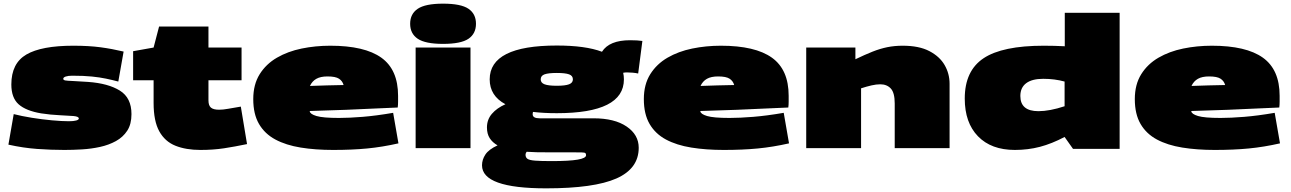

<svg xmlns="http://www.w3.org/2000/svg" viewBox="-20 -810 7060 1050"><path d="M26 -19 55 -186Q98 -175 153.5 -166Q209 -157 264 -152Q319 -147 357 -147Q382 -147 396.5 -151Q411 -155 411 -162Q411 -173 381.5 -175.5Q352 -178 305 -180Q258 -182 205 -190Q122 -204 82 -239.5Q42 -275 42 -348Q42 -464 124.5 -512Q207 -560 381 -560Q466 -560 529.5 -551.5Q593 -543 656 -528L627 -364Q593 -373 559.5 -380Q526 -387 482.5 -391.5Q439 -396 375 -396Q353 -396 339.5 -391.5Q326 -387 326 -379Q326 -372 337.5 -370Q349 -368 378.5 -367Q408 -366 462 -362Q572 -354 635.5 -314.5Q699 -275 699 -186Q699 -131 676 -95.5Q653 -60 614 -38.5Q575 -17 527 -6.5Q479 4 428.5 7Q378 10 332 10Q259 10 183 4.5Q107 -1 26 -19Z M1076 10Q997 10 939.5 -13Q882 -36 851 -92Q820 -148 820 -247V-371H708V-530L820 -550L850 -665H1120V-550H1301V-371H1120V-261Q1120 -233 1133.5 -221.5Q1147 -210 1178 -210Q1200 -210 1227 -215Q1254 -220 1297 -227L1331 -22Q1264 -8 1205 1Q1146 10 1076 10Z M1802 10Q1705 10 1624.5 -3Q1544 -16 1486 -47Q1428 -78 1396.5 -132Q1365 -186 1365 -268Q1365 -348 1400 -404Q1435 -460 1494.5 -494.5Q1554 -529 1629.5 -544.5Q1705 -560 1786 -560Q1974 -560 2065.5 -494.5Q2157 -429 2157 -286Q2157 -273 2157 -254.5Q2157 -236 2155 -222Q2098 -220 2029 -216.5Q1960 -213 1873 -209.5Q1786 -206 1674 -203V-201Q1676 -186 1711 -175.5Q1746 -165 1834 -165Q1889 -165 1963 -171Q2037 -177 2130 -193L2159 -26Q2071 -6 1988 2Q1905 10 1802 10ZM1675 -340Q1719 -342 1767.5 -343Q1816 -344 1859 -345Q1853 -367 1834 -379.5Q1815 -392 1771 -392Q1733 -392 1710 -379Q1687 -366 1675 -340Z M2403 -570Q2306 -570 2264.5 -598Q2223 -626 2223 -680Q2223 -734 2264.5 -762Q2306 -790 2403 -790Q2501 -790 2542 -762Q2583 -734 2583 -680Q2583 -626 2542 -598Q2501 -570 2403 -570ZM2253 0V-550H2553V0Z M2967 220Q2616 220 2616 94Q2616 63 2634.5 35Q2653 7 2701 -15Q2673 -31 2658 -54.5Q2643 -78 2643 -113Q2643 -156 2670 -187.5Q2697 -219 2744 -240Q2658 -286 2658 -376Q2658 -561 3025 -561Q3182 -561 3272 -527Q3312 -590 3426 -590Q3447 -590 3463.5 -589Q3480 -588 3493 -586L3470 -408Q3457 -411 3440 -412.5Q3423 -414 3409 -414Q3397 -414 3388 -412Q3392 -395 3392 -376Q3392 -191 3025 -191Q2953 -191 2895 -198Q2893 -192 2893 -185Q2893 -163 2931 -163H3226Q3341 -163 3407 -118Q3473 -73 3473 -2Q3473 112 3351 166Q3229 220 2967 220ZM3025 -341Q3071 -341 3092 -349Q3113 -357 3113 -376Q3113 -396 3092 -403.5Q3071 -411 3025 -411Q2979 -411 2958 -403.5Q2937 -396 2937 -376Q2937 -357 2958 -349Q2979 -341 3025 -341ZM2854 36Q2854 51 2864.5 58.5Q2875 66 2906 68.5Q2937 71 2997 71Q3093 71 3139 63Q3185 55 3185 39Q3185 31 3181.5 27.5Q3178 24 3160.5 23.5Q3143 23 3100 23H2974Q2943 23 2914.5 22.5Q2886 22 2860 20Q2854 28 2854 36Z M3938 10Q3841 10 3760.5 -3Q3680 -16 3622 -47Q3564 -78 3532.5 -132Q3501 -186 3501 -268Q3501 -348 3536 -404Q3571 -460 3630.5 -494.5Q3690 -529 3765.5 -544.5Q3841 -560 3922 -560Q4110 -560 4201.5 -494.5Q4293 -429 4293 -286Q4293 -273 4293 -254.5Q4293 -236 4291 -222Q4234 -220 4165 -216.5Q4096 -213 4009 -209.5Q3922 -206 3810 -203V-201Q3812 -186 3847 -175.5Q3882 -165 3970 -165Q4025 -165 4099 -171Q4173 -177 4266 -193L4295 -26Q4207 -6 4124 2Q4041 10 3938 10ZM3811 -340Q3855 -342 3903.5 -343Q3952 -344 3995 -345Q3989 -367 3970 -379.5Q3951 -392 3907 -392Q3869 -392 3846 -379Q3823 -366 3811 -340Z M4389 0V-550H4658V-486Q4710 -511 4751.5 -527.5Q4793 -544 4832.5 -552Q4872 -560 4917 -560Q5006 -560 5062.5 -530.5Q5119 -501 5146 -454Q5173 -407 5173 -352V0H4873V-244Q4873 -303 4851.5 -326Q4830 -349 4794 -349Q4772 -349 4746 -343Q4720 -337 4689 -327V0Z M5848 4 5802 -61Q5732 -24 5667 -7Q5602 10 5530 10Q5401 10 5328.5 -64.5Q5256 -139 5256 -271Q5256 -423 5359 -491.5Q5462 -560 5688 -560Q5746 -560 5803 -557V-740H6103V4ZM5802 -229V-364Q5748 -379 5685 -379Q5624 -379 5592 -355Q5560 -331 5560 -285Q5560 -202 5659 -202Q5720 -202 5802 -229Z M6623 10Q6526 10 6445.5 -3Q6365 -16 6307 -47Q6249 -78 6217.5 -132Q6186 -186 6186 -268Q6186 -348 6221 -404Q6256 -460 6315.5 -494.5Q6375 -529 6450.5 -544.5Q6526 -560 6607 -560Q6795 -560 6886.5 -494.5Q6978 -429 6978 -286Q6978 -273 6978 -254.5Q6978 -236 6976 -222Q6919 -220 6850 -216.5Q6781 -213 6694 -209.5Q6607 -206 6495 -203V-201Q6497 -186 6532 -175.5Q6567 -165 6655 -165Q6710 -165 6784 -171Q6858 -177 6951 -193L6980 -26Q6892 -6 6809 2Q6726 10 6623 10ZM6496 -340Q6540 -342 6588.5 -343Q6637 -344 6680 -345Q6674 -367 6655 -379.5Q6636 -392 6592 -392Q6554 -392 6531 -379Q6508 -366 6496 -340Z"/></svg>

Font: Georama ExtraExtended Black
Style: Regular
Weight: 900
Width: 8
Designer: Jean-Baptiste Levee
Foundry: Production Type
Version: Version 1.000